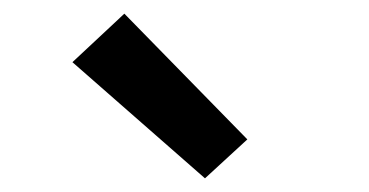

<svg xmlns="http://www.w3.org/2000/svg" viewBox="-20 -814 540 281"><path d="M280 -553 86 -723 162 -794 342 -610Z"/></svg>

Font: Zed Mono Semibold
Style: Regular
Weight: 600
Monospace: yes
Designer: Belleve Invis
Foundry: Belleve Invis
Version: Version 1.0.0; ttfautohint (v1.8.4)